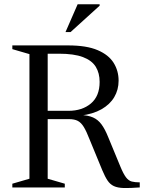

<svg xmlns="http://www.w3.org/2000/svg" viewBox="-20 -904 694 926"><path d="M310 -369.5Q376.5 -369.5 418.5 -405Q460.5 -440.5 460.5 -509Q460.5 -551.5 441.8 -582Q423 -612.5 379.8 -628.8Q336.5 -645 264 -645H137L138 -685H308.5Q397.5 -685 450.8 -662.2Q504 -639.5 528 -601Q552 -562.5 552 -515Q552 -471 531 -435.5Q510 -400 469 -376.8Q428 -353.5 368 -346.5V-349.5Q405 -348 428.8 -337.5Q452.5 -327 469.2 -304.5Q486 -282 501.5 -243.5L560 -102Q575 -65.5 587.5 -49Q600 -32.5 615.5 -28.5Q631 -24.5 654 -24.5V0Q607 3.5 577.2 2.8Q547.5 2 529.2 -6.5Q511 -15 498.8 -33.2Q486.5 -51.5 473.5 -82.5L412.5 -230.5Q397.5 -269.5 384.5 -291Q371.5 -312.5 355.2 -321Q339 -329.5 312 -329.5H138L137 -369.5ZM210 -685V-42L292.5 -18V0H39.5V-18L122 -42V-643L39.5 -667V-685ZM296 -749.5 354.5 -883.5H460.5V-876.5L320.5 -749.5Z"/></svg>

Font: Newsreader 36pt
Style: Regular
Weight: 400
Designer: Hugues Gentile
Foundry: Production Type
Version: Version 1.003